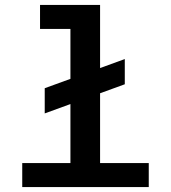

<svg xmlns="http://www.w3.org/2000/svg" viewBox="-20 -757 690 777"><path d="M161 -298V-400L485 -518V-416ZM265 0V-737H385V0ZM70 0V-97H582V0ZM142 -640V-737H325V-640Z"/></svg>

Font: Azeret Mono Thin Medium
Style: Regular
Weight: 500
Version: Version 1.002